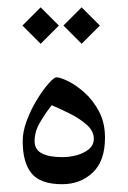

<svg xmlns="http://www.w3.org/2000/svg" viewBox="-20 -490 339 510"><path d="M39.6 -422.1 88 -373.7 136.4 -422.1 88 -470.5ZM148.5 -422.1 196.9 -373.7 245.3 -422.1 196.9 -470.5ZM117.3 -210.5Q141.9 -200.2 167.8 -187Q193.6 -173.8 211.4 -157.7Q229.2 -141.5 229.2 -121.7Q229.2 -104.5 216 -93.7Q202.8 -82.9 183.5 -77.7Q164.3 -72.6 145.9 -72.6Q110.7 -72.6 91.3 -82.5Q71.9 -92.4 71.9 -115.5Q71.9 -140.4 86.2 -164.8Q100.5 -189.2 117.3 -210.5ZM145.2 -0.7Q193.3 -0.7 226.1 -31.4Q258.9 -62 258.9 -124.3Q258.9 -164.3 242.9 -194.2Q227 -224.1 204.3 -244.2Q181.5 -264.4 160.6 -274.5Q139.7 -284.6 130.2 -284.6Q123.6 -284.6 109.1 -268.2Q94.6 -251.9 78.7 -226.1Q62.7 -200.2 51.5 -170.7Q40.3 -141.2 40.3 -114.8Q40.3 -57.9 64 -29.3Q87.6 -0.7 145.2 -0.7Z"/></svg>

Font: Parastoo
Style: Regular
Weight: 400
Foundry: Saber Rastikerdar (saber.rastikerdar@gmail.com)
Version: Version 3.000